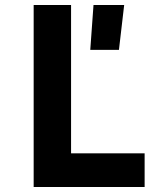

<svg xmlns="http://www.w3.org/2000/svg" viewBox="-20 -750 640 770"><path d="M115 0H560V-135H265V-730H115ZM342 -550H457L478 -730H355Z"/></svg>

Font: JetBrains Mono ExtraBold
Style: Regular
Weight: 800
Monospace: yes
Designer: Philipp Nurullin, Konstantin Bulenkov
Foundry: JetBrains
Version: Version 2.305